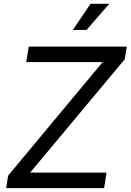

<svg xmlns="http://www.w3.org/2000/svg" viewBox="-20 -967 672 987"><path d="M11.2 0 22 -64.5 507.8 -647.9H114.7L127.9 -727.5H631.8L621.1 -662.1L134.8 -79.6H527.8L515.1 0ZM354.5 -813 445.3 -947.3H541.5L424.8 -813Z"/></svg>

Font: Inter 24pt
Style: Italic
Weight: 400
Italic angle: -9.3988°
Designer: Rasmus Andersson
Foundry: rsms
Version: Version 4.001;git-66647c0bb